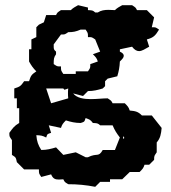

<svg xmlns="http://www.w3.org/2000/svg" viewBox="-20 -531 659 740"><path d="M291 -417H310C319 -403 319 -405 319 -388C336 -388 333 -388 347 -379L366 -332L338 -322C349 -311 353 -307 357 -294L328 -284C328 -267 328 -270 319 -256H272V-246H224C215 -260 215 -258 215 -275C198 -275 201 -275 187 -284C187 -303 187 -309 196 -322V-332C187 -340 187 -342 187 -353V-360L215 -398C232 -398 229 -398 243 -407C262 -407 272 -409 291 -417ZM158 -190H224C231 -183 224 -184 243 -190C242 -183 242 -178 242 -172C242 -166 242 -160 243 -152L177 -133ZM319 75H310L272 56L224 66L196 37C176 43 160 47 139 47C127 28 122 14 120 -10C138 -9 142 -9 158 -1C163 -16 162 -14 177 -19L168 -48L215 -38C219 -51 223 -56 234 -67C253 -61 270 -57 291 -57C306 -62 305 -61 310 -76C326 -70 328 -70 338 -57C354 -56 356 -57 366 -48H414C422 -29 429 -18 442 -1L423 47H376C359 77 355 57 319 75ZM455 -4C459 -8 459 2 458 3C454 7 454 -3 455 -4ZM281 -511C269 -504 262 -501 253 -492H215C200 -482 202 -484 196 -473H158L149 -445L130 -436L120 -426V-388L101 -379V-341H92V-294C101 -278 107 -269 120 -256C101 -243 99 -240 92 -218H73C60 -199 57 -197 35 -190V-152H45V-114H54V-57C35 -46 29 -37 16 -19C16 -2 17 -5 26 9V66C42 76 41 76 45 94L73 122H130C130 139 130 137 139 151L177 141C184 158 193 161 207 161C212 161 218 160 224 160C230 171 228 170 243 179C279 179 311 182 347 189L366 170H404V160H451L480 132H518C529 121 533 117 537 104H555L574 85C574 68 575 70 584 56V18C598 2 601 -15 603 -38L565 -86H527C512 -101 502 -103 480 -105C476 -118 472 -122 461 -133H414C408 -144 410 -142 395 -152C376 -152 353 -149 330 -149C303 -149 276 -153 262 -171L300 -161L319 -180C340 -180 356 -184 376 -190L385 -199V-218L395 -228L432 -237C438 -256 441 -273 442 -294C451 -303 457 -309 457 -316C457 -322 453 -327 442 -332V-341L489 -351C498 -339 507 -334 516 -334C527 -334 539 -342 555 -351L546 -379C572 -386 579 -394 593 -417C579 -426 582 -426 565 -426L574 -464L546 -492H508C502 -503 504 -501 489 -511H451C439 -504 432 -501 423 -492C414 -492 406 -493 398 -493C383 -493 369 -491 357 -483H347C337 -492 335 -491 319 -492V-502Z"/></svg>

Font: GNUTypewriter
Style: Standard
Weight: 400
Version: Version 001.000